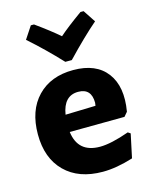

<svg xmlns="http://www.w3.org/2000/svg" viewBox="-112 -802 701 886"><g transform="rotate(-15 238.5 -358.5)"><path d="M374 -728 413 -669Q349 -614 263 -524H232Q160 -601 83 -669L122 -728H137Q204 -680 248 -642Q285 -675 359 -728ZM269 11Q154 11 88.5 -54Q23 -119 23 -233Q23 -347 86 -412.5Q149 -478 257 -478Q366 -478 416.5 -411Q467 -344 447 -228L430 -208L168 -206Q181 -104 286 -104Q339 -104 426 -135L438 -127L414 -14Q334 11 269 11ZM253 -375Q184 -375 170 -288L314 -292L316 -306Q316 -375 253 -375Z"/></g></svg>

Font: Alegreya Sans ExtraBold
Style: Regular
Weight: 800
Designer: Juan Pablo del Peral
Foundry: Huerta Tipografica
Version: Version 2.007